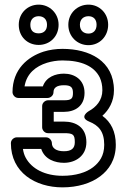

<svg xmlns="http://www.w3.org/2000/svg" viewBox="-20 -774 555 829"><path d="M353 -160C353 -224 308 -249 256 -249H212V-291H256C305 -291 345 -317 345 -373C345 -429 303 -456 256 -456C220 -456 179 -442 165 -401H86C95 -457 135 -488 183 -503C203 -509 226 -513 250 -513C332 -513 387 -488 411 -439C418 -423 422 -406 422 -384C422 -341 395 -311 363 -294C363 -294 319 -268 365 -249C405 -233 430 -207 430 -149C430 -101 409 -73 382 -52C352 -29 306 -15 250 -15C174 -15 117 -45 91 -93C85 -104 81 -117 79 -131H158C173 -85 219 -71 256 -71C305 -71 353 -100 353 -160ZM250 35C314 35 372 18 413 -13C450 -41 480 -84 480 -149C480 -206 459 -247 422 -274C450 -299 472 -336 472 -384C472 -512 365 -563 250 -563C221 -563 194 -559 168 -551C100 -529 34 -475 34 -376C34 -365 44 -351 59 -351H186C197 -351 211 -361 211 -376C211 -394 224 -406 256 -406C285 -406 295 -398 295 -373C295 -348 288 -341 256 -341H187C176 -341 162 -331 162 -316V-224C162 -213 172 -199 187 -199H256C295 -199 303 -194 303 -160C303 -133 288 -121 256 -121C222 -121 204 -135 204 -156C204 -167 194 -181 179 -181H52C41 -181 27 -171 27 -156C27 -29 133 35 250 35ZM147 -630C124 -630 111 -642 111 -667C111 -691 126 -704 147 -704C168 -704 183 -691 183 -667C183 -642 168 -630 147 -630ZM147 -580C195 -580 233 -616 233 -667C233 -717 194 -754 147 -754C100 -754 61 -718 61 -667C61 -615 99 -580 147 -580ZM362 -629C341 -629 325 -642 325 -667C325 -691 341 -704 362 -704C383 -704 397 -691 397 -667C397 -642 382 -629 362 -629ZM362 -579C410 -579 447 -617 447 -667C447 -717 409 -754 362 -754C315 -754 275 -718 275 -667C275 -616 314 -579 362 -579Z"/></svg>

Font: Asimov
Style: NarOu
Weight: 500
Designer: Google
Version: Version 2.000980; 2014